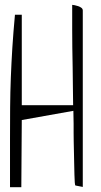

<svg xmlns="http://www.w3.org/2000/svg" viewBox="-20 -774 417 796"><path d="M21.5 -196.3Q21.5 -266.6 22 -329.1Q22.5 -391.6 24.9 -452.6Q27.3 -513.7 31.2 -576.7Q35.2 -639.6 42 -712.9H70.3V-337.9H283.2Q282.2 -373 282.2 -413.6Q282.2 -454.1 281.2 -495.6Q280.3 -537.1 279.8 -576.7Q279.3 -616.2 279.3 -651.4Q279.3 -686.5 279.3 -712.9Q279.3 -739.3 279.3 -753.9Q282.2 -753.9 289.6 -752.4Q296.9 -751 304.2 -748.5Q311.5 -746.1 317.4 -741.7Q323.2 -737.3 323.2 -730.5V1L293 -4.9Q291 -4.9 290 -17.6Q289.1 -30.3 288.6 -49.3Q288.1 -68.4 287.6 -93.3Q287.1 -118.2 286.6 -142.1Q286.1 -166 285.6 -187.5Q285.2 -209 285.2 -223.6Q285.2 -237.3 285.2 -260.7Q285.2 -284.2 284.2 -314.5L70.3 -276.4L68.4 2H21.5Q21.5 1 21.5 -11.7Q21.5 -24.4 21.5 -43.5Q21.5 -62.5 21.5 -85.4Q21.5 -108.4 21.5 -129.9Q21.5 -151.4 21.5 -168.9Q21.5 -186.5 21.5 -196.3Z"/></svg>

Font: Annie Use Your Telescope
Style: Regular
Weight: 400
Version: Version 1.003 2001